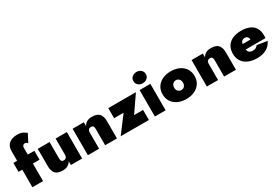

<svg xmlns="http://www.w3.org/2000/svg" viewBox="56 -1839 4154 2889"><g transform="rotate(-30 2132.5 -394.5)"><path d="M5 -460V-305H370V-460ZM348 -605 419 -743Q407 -753 387.5 -766.5Q368 -780 339 -790Q310 -800 268 -800Q201 -800 157 -778Q113 -756 91.5 -718Q70 -680 70 -630V0H255V-575Q255 -593 261 -605.5Q267 -618 277.5 -624Q288 -630 303 -630Q317 -630 327.5 -623Q338 -616 348 -605Z M634 -180V-460H429V-160Q429 -78 466 -33.5Q503 11 597 11Q651 11 685.5 -10.5Q720 -32 739 -67V0H934V-460H739V-180Q739 -157 732 -142.5Q725 -128 712.5 -121Q700 -114 682 -114Q652 -114 643 -131.5Q634 -149 634 -180Z M1334 -280V0H1539V-300Q1539 -382 1502 -426.5Q1465 -471 1371 -471Q1317 -471 1282.5 -449.5Q1248 -428 1229 -393V-460H1034V0H1229V-280Q1229 -303 1236 -317.5Q1243 -332 1256 -339Q1269 -346 1286 -346Q1316 -346 1325 -328.5Q1334 -311 1334 -280Z M1819 -285 1604 0H2094V-175H1938L2134 -460H1654V-285Z M2184 -622Q2184 -578 2215.5 -551Q2247 -524 2292 -524Q2337 -524 2368.5 -551Q2400 -578 2400 -622Q2400 -666 2368.5 -693Q2337 -720 2292 -720Q2247 -720 2215.5 -693Q2184 -666 2184 -622ZM2198 -460V0H2385V-460Z M2465 -230Q2465 -156 2501 -102Q2537 -48 2600 -19Q2663 10 2743 10Q2823 10 2886 -19Q2949 -48 2985 -102Q3021 -156 3021 -230Q3021 -305 2985 -359Q2949 -413 2886 -442Q2823 -471 2743 -471Q2663 -471 2600 -442Q2537 -413 2501 -359Q2465 -305 2465 -230ZM2666 -230Q2666 -258 2677 -277Q2688 -296 2705.5 -306Q2723 -316 2743 -316Q2763 -316 2780.5 -306Q2798 -296 2809 -277Q2820 -258 2820 -230Q2820 -202 2809 -183Q2798 -164 2780.5 -154.5Q2763 -145 2743 -145Q2723 -145 2705.5 -154.5Q2688 -164 2677 -183Q2666 -202 2666 -230Z M3401 -280V0H3606V-300Q3606 -382 3569 -426.5Q3532 -471 3438 -471Q3384 -471 3349.5 -449.5Q3315 -428 3296 -393V-460H3101V0H3296V-280Q3296 -303 3303 -317.5Q3310 -332 3323 -339Q3336 -346 3353 -346Q3383 -346 3392 -328.5Q3401 -311 3401 -280Z M3974 10Q4070 10 4135.5 -26.5Q4201 -63 4238 -137L4060 -165Q4048 -143 4024 -131.5Q4000 -120 3964 -120Q3937 -120 3918.5 -133Q3900 -146 3890.5 -170.5Q3881 -195 3882 -230Q3882 -272 3890 -298.5Q3898 -325 3915 -337.5Q3932 -350 3959 -350Q3979 -350 3993.5 -341Q4008 -332 4016 -315Q4024 -298 4024 -274Q4024 -267 4020 -257Q4016 -247 4010 -238L4048 -284H3792V-190H4229Q4231 -201 4231 -213.5Q4231 -226 4231 -239Q4231 -314 4200.5 -365.5Q4170 -417 4110.5 -443.5Q4051 -470 3964 -470Q3876 -470 3814 -441.5Q3752 -413 3719 -359.5Q3686 -306 3686 -230Q3686 -155 3720.5 -101.5Q3755 -48 3819.5 -19Q3884 10 3974 10Z"/></g></svg>

Font: Jost Black
Style: Regular
Weight: 900
Version: Version 3.710